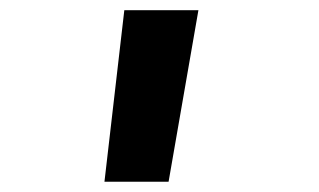

<svg xmlns="http://www.w3.org/2000/svg" viewBox="-20 -144 626 377"><path d="M185.1 212.9H311L369.6 -124H224.1Z"/></svg>

Font: Cascadia Code
Style: Bold
Weight: 700
Monospace: yes
Designer: Aaron Bell
Foundry: Saja Typeworks
Version: Version 2404.023